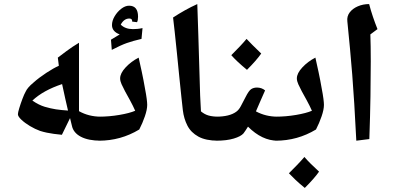

<svg xmlns="http://www.w3.org/2000/svg" viewBox="-20 -835 1933 943"><path d="M475 -144Q414 -144 377 -163.5Q340 -183 333 -218L324 -255L284 -173Q263 -175 244.5 -177.5Q226 -180 209.5 -183.5Q193 -187 177 -192Q152 -201 127 -216Q102 -231 85 -247Q68 -263 68 -274Q68 -282 74.5 -303.5Q81 -325 90 -349Q99 -373 106 -385Q115 -405 144 -429Q172 -454 208 -477.5Q244 -501 269 -512L264 -552Q290 -572 306.5 -584Q323 -596 337 -605.5Q351 -615 368 -625Q368 -541 368 -457Q368 -373 368 -289Q416 -262 475 -262Q483 -262 483 -254V-152Q483 -144 475 -144ZM314 -292Q308 -316 301 -348.5Q294 -381 285 -422Q192 -391 139 -341Q171 -319 200 -310.5Q229 -302 255 -298Q269 -296 283.5 -294.5Q298 -293 314 -292Z M466 -144Q458 -144 458 -152V-254Q458 -262 466 -262Q516 -262 566 -270.5Q616 -279 644 -291Q634 -314 618.5 -342.5Q603 -371 594 -387Q584 -406 577 -421.5Q570 -437 570 -450Q570 -475 597 -504Q624 -533 661 -552Q668 -521 676.5 -481.5Q685 -442 692 -401Q698 -370 700.5 -350Q703 -330 703 -320Q703 -297 691.5 -263.5Q680 -230 664 -199Q573 -144 466 -144ZM529 -590 525 -640 568 -666Q530 -680 530 -712Q530 -733 543 -755Q556 -777 575.5 -792Q595 -807 614 -807Q658 -807 658 -753Q658 -735 653 -726L629 -729V-733Q629 -738 625.5 -741Q622 -744 615 -744Q602 -744 591.5 -736.5Q581 -729 573 -714Q595 -692 633 -692Q643 -692 654.5 -693Q666 -694 680 -697L675 -644Q632 -634 602.5 -623.5Q573 -613 529 -590Z M1051 -144Q991 -144 954.5 -164Q918 -184 900.5 -218Q883 -252 878 -294Q876 -313 871 -357.5Q866 -402 860.5 -459Q855 -516 849 -574Q843 -632 838 -679Q833 -726 830 -749Q859 -768 888.5 -784.5Q918 -801 949 -815Q952 -740 954 -665.5Q956 -591 958.5 -516Q961 -441 963 -366L967 -288Q985 -273 1005 -267.5Q1025 -262 1053 -262Q1059 -262 1059 -254V-152Q1059 -144 1051 -144Z M1042 -144Q1034 -144 1034 -152V-254Q1034 -262 1042 -262Q1107 -262 1140 -286Q1153 -295 1163 -314Q1173 -333 1186 -358Q1202 -390 1214 -397.5Q1226 -405 1242 -405Q1265 -405 1282 -391Q1271 -366 1259.5 -340Q1248 -314 1237 -288Q1261 -275 1287.5 -268.5Q1314 -262 1343 -262Q1351 -262 1351 -254V-152Q1351 -144 1343 -144Q1267 -144 1198 -213Q1192 -203 1186.5 -195Q1181 -187 1176 -180Q1163 -165 1128 -154.5Q1093 -144 1042 -144ZM1193 -492Q1142 -534 1116 -564Q1139 -587 1157.5 -606.5Q1176 -626 1191 -644Q1202 -632 1220 -614Q1238 -596 1263 -572Q1251 -555 1233.5 -535Q1216 -515 1193 -492Z M1334 -144Q1326 -144 1326 -152V-254Q1326 -262 1334 -262Q1384 -262 1434 -270.5Q1484 -279 1512 -291Q1502 -314 1486.5 -342.5Q1471 -371 1462 -387Q1452 -406 1445 -421.5Q1438 -437 1438 -450Q1438 -475 1465 -504Q1492 -533 1529 -552Q1536 -521 1544.5 -481.5Q1553 -442 1560 -401Q1566 -370 1568.5 -350Q1571 -330 1571 -320Q1571 -297 1559.5 -263.5Q1548 -230 1532 -199Q1441 -144 1334 -144ZM1477 88Q1450 66 1431 48Q1412 30 1399 16Q1419 -4 1438 -23.5Q1457 -43 1475 -64Q1501 -34 1547 8Q1536 24 1518 44.5Q1500 65 1477 88Z M1730 -144Q1725 -247 1720 -325Q1715 -403 1710 -468.5Q1705 -534 1699 -596Q1693 -658 1686 -730Q1683 -755 1697.5 -774Q1712 -793 1737.5 -804Q1763 -815 1793 -815Q1801 -784 1811.5 -753Q1822 -722 1834 -692L1799 -666Q1801 -611 1801 -534.5Q1801 -458 1799.5 -362Q1798 -266 1794 -152Z"/></svg>

Font: Noto Naskh Arabic UI
Style: Regular
Weight: 400
Designer: Monotype Design Team, David Williams, Mohamad Dakak and Nizar Qandah
Foundry: Monotype Imaging Inc.
Version: Version 2.014